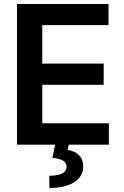

<svg xmlns="http://www.w3.org/2000/svg" viewBox="-20 -727 622 965"><path d="M65.4 -707H525.4V-600.6H192.4V-407.2H501V-300.8H192.4V-107.4H527.3V0H325.7L320.3 26.4Q355 31.7 376.7 52.7Q398.4 73.7 398.4 109.4Q398.4 142.1 378.7 166.5Q358.9 190.9 320.6 204.3Q282.2 217.8 228.5 217.8L227.5 156.2Q313 156.2 314.5 112.3Q314.5 91.3 297.6 80.8Q280.8 70.3 243.2 66.4L257.3 0H65.4Z"/></svg>

Font: Pretendard Std SemiBold
Style: Regular
Weight: 600
Designer: Base glyphs from Inter by Rasmus Andersson; Hangeul glyphs from Noto Sans CJK(Source Han Sans) by Jang Soo-young and Kan
Foundry: Kil Hyung-jin
Version: Version 1.309